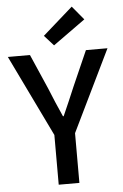

<svg xmlns="http://www.w3.org/2000/svg" viewBox="-67 -1029 686 1073"><g transform="rotate(-5 276.5 -492.5)"><path d="M-3 -736H121L206 -541Q223 -499 239.5 -460Q256 -421 275 -379H279Q297 -421 314.5 -460Q332 -499 349 -541L435 -736H556L334 -279V0H218V-279ZM208 -836 377 -985 441 -908 260 -778Z"/></g></svg>

Font: Kinto Sans Med
Style: Regular
Weight: 500
Designer: Authors: Ryoko NISHIZUKA  (kana & ideographs); Paul D. Hunt (Latin, Greek & Cyrillic); Wenlong ZHANG  (bopomofo); Sandol
Foundry: Adobe Systems Incorporated, ookami Inc.
Version: Version 0.001